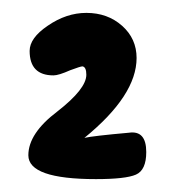

<svg xmlns="http://www.w3.org/2000/svg" viewBox="-20 -740 270 298"><path d="M207 -504Q207 -538 180 -534Q124 -529 111 -526Q192 -592 192 -650Q192 -680 169.5 -700Q147 -720 114 -720Q83 -720 54 -700Q26 -681 26 -661Q26 -623 63 -623Q71 -623 89 -631Q105 -637 108 -637Q114 -636 114 -624Q114 -602 69 -567Q24 -533 24 -499Q24 -462 129 -462Q175 -462 191 -469Q207 -476 207 -504Z"/></svg>

Font: Patrick Hand SC
Style: Regular
Weight: 400
Designer: Patrick Wagesreiter
Foundry: Patrick Wagesreiter
Version: Version 2.001; ttfautohint (v1.8.2)